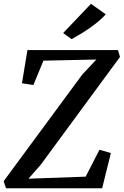

<svg xmlns="http://www.w3.org/2000/svg" viewBox="-30 -1012 666 1032"><path d="M2.5 0 -10.5 -38 412 -611 488 -692 203.5 -686 149.5 -555 88 -564.5 117.5 -743H604L615 -706L188.5 -126L123 -51.5L430.5 -62.5L504.5 -207L566 -189.5L519 0ZM355 -801.5 309.5 -834.5 459 -991.5 538.5 -935Q514.5 -908.5 481.2 -882.8Q448 -857 414.2 -836.2Q380.5 -815.5 355 -801.5Z"/></svg>

Font: Merriweather 24pt Medium
Style: Italic
Weight: 500
Italic angle: -7.8°
Version: Version 2.101